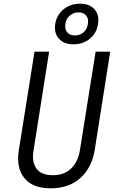

<svg xmlns="http://www.w3.org/2000/svg" viewBox="-20 -1010 640 1040"><path d="M254 10Q156 10 111.5 -46Q67 -102 82 -197L167 -730H246L162 -197Q151 -134 177 -97.5Q203 -61 266 -61Q328 -61 365.5 -97.5Q403 -134 413 -197L498 -730H577L493 -197Q477 -101 415 -45.5Q353 10 254 10ZM378 -770Q326 -770 299 -800.5Q272 -831 279 -880Q287 -929 324 -959.5Q361 -990 413 -990Q465 -990 492 -959.5Q519 -929 511 -880Q504 -831 467 -800.5Q430 -770 378 -770ZM386 -818Q413 -818 432.5 -835Q452 -852 456 -880Q461 -908 447 -925.5Q433 -943 405 -943Q378 -943 358 -925.5Q338 -908 334 -880Q330 -852 344 -835Q358 -818 386 -818Z"/></svg>

Font: JetBrains Mono NL Light
Style: Italic
Weight: 300
Italic angle: -9°
Designer: Philipp Nurullin, Konstantin Bulenkov
Foundry: JetBrains
Version: Version 2.304; ttfautohint (v1.8.4.7-5d5b)